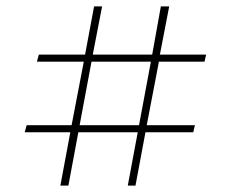

<svg xmlns="http://www.w3.org/2000/svg" viewBox="-20 -578 704 598"><path d="M168 0 199 -166H57L63 -188H203L241 -386H95L101 -408H245L273 -558H298L269 -408H454L481 -558H507L478 -408H622L617 -386H475L437 -188H587L582 -166H433L402 0H378L409 -166H224L193 0ZM265 -386 228 -188H413L450 -386Z"/></svg>

Font: Literata 72pt SemiBold
Style: Italic
Weight: 600
Italic angle: -2°
Designer: Latin by Veronika Burian and Jose Scaglione. Greek by Irene Vlachou. Cyrillic by Vera Evstafieva
Foundry: TypeTogether
Version: Version 3.002